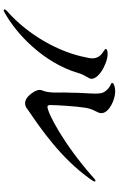

<svg xmlns="http://www.w3.org/2000/svg" viewBox="178 -843 644 1040"><g transform="rotate(90 500.0 -323.0)"><path d="M539 -137C550 -137 561 -140 573 -151C679 -223 838 -332 950 -490C959 -502 963 -510 963 -514C963 -517 962 -518 959 -518C956 -518 951 -516 939 -504C759 -345 591 -258 558 -258C552 -258 549 -264 549 -273C549 -303 555 -411 564 -466C572 -512 593 -528 593 -550C593 -592 519 -625 476 -625C449 -625 429 -617 429 -608C429 -600 453 -602 476 -569C485 -557 487 -540 487 -516C487 -483 482 -440 482 -379C481 -366 481 -354 481 -342C481 -322 482 -304 481 -288C480 -266 477 -247 470 -230C468 -226 467 -221 467 -216C467 -197 481 -178 493 -163C504 -150 520 -137 539 -137ZM37 -21C39 -21 43 -23 48 -26C165 -90 320 -238 375 -423C387 -466 407 -479 407 -498C407 -519 378 -551 327 -571C307 -580 287 -584 273 -584C256 -584 245 -580 245 -574C245 -570 253 -565 264 -558C289 -541 296 -521 296 -501C296 -490 294 -478 291 -468C263 -319 168 -152 41 -40C35 -35 31 -29 31 -25C31 -23 32 -21 37 -21Z"/></g></svg>

Font: Shippori Mincho OTF SemiBold
Style: Regular
Weight: 600
Designer: FONTDASU
Foundry: FONTDASU / Google Inc. / but / Adobe
Version: Version 3.300;hotconv 1.0.109;makeotfexe 2.5.65596